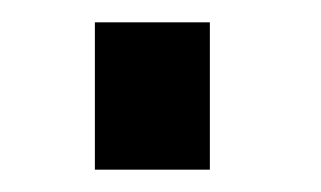

<svg xmlns="http://www.w3.org/2000/svg" viewBox="-20 -384 288 172"><path d="M65 -364H168V-232H65Z"/></svg>

Font: Panefresco 600wt
Style: Regular
Weight: 600
Designer: Campivisivi
Foundry: Campivisivi & Chank Co
Version: Version 1.001